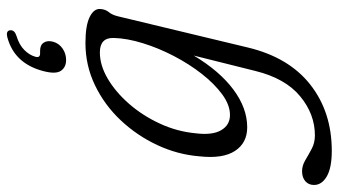

<svg xmlns="http://www.w3.org/2000/svg" viewBox="-285 -486 964 546"><g transform="rotate(-90 197.0 -213.0)"><path d="M335 9.5Q307 126.5 229.2 187.5Q151.5 248.5 41 248.5Q-7.5 248.5 -31.8 234.2Q-56 220 -56 198Q-56 182.5 -45.2 173.2Q-34.5 164 -17 164Q-1 164 14.5 173.2Q30 182.5 47 191.5Q64 200.5 85 200.5Q145.5 200.5 196.2 158.5Q247 116.5 268 32L312 -144Q268 -70.5 215.2 -31.2Q162.5 8 108 8Q63.5 8 40.8 -26.8Q18 -61.5 25.5 -128.5Q30.5 -190 57.5 -247.8Q84.5 -305.5 128 -351.8Q171.5 -398 227.8 -425Q284 -452 347.5 -452Q397 -452 421.2 -440.2Q445.5 -428.5 444.5 -410Q443.5 -395 435.5 -385.5Q427.5 -376 423.5 -359ZM91 -139Q85 -91 99.8 -66Q114.5 -41 143 -41Q171.5 -41 201.5 -63Q231.5 -85 259.8 -121Q288 -157 310.8 -200.8Q333.5 -244.5 347.2 -289Q361 -333.5 362 -371Q363.5 -411 321 -411Q284.5 -411 246.5 -388.8Q208.5 -366.5 175 -328.2Q141.5 -290 118.8 -241Q96 -192 91 -139ZM326 -581Q342 -581 348.8 -570.5Q355.5 -560 351.5 -544.5Q347 -527.5 332.2 -517.2Q317.5 -507 299.5 -507Q278.5 -507 268.5 -522Q258.5 -537 268 -572.5Q289.5 -654 363.5 -674Q382.5 -679 384 -666Q385 -653.5 367.5 -648Q342.5 -640.5 327.8 -625.8Q313 -611 308.5 -594Q305 -581 318 -581Z"/></g></svg>

Font: Fraunces 72pt S100 Light
Style: Italic
Weight: 300
Italic angle: -16°
Version: Version 1.000; ttfautohint (v1.8.3)